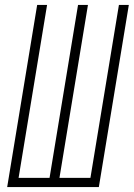

<svg xmlns="http://www.w3.org/2000/svg" viewBox="-20 -755 540 775"><path d="M9 0 130 -735H170L55 -37H180L295 -735H335L220 -37H345L460 -735H500L379 0Z"/></svg>

Font: Iosevka Curly Extralight
Style: Italic
Weight: 200
Italic angle: -9°
Monospace: yes
Designer: Belleve Invis
Foundry: Belleve Invis
Version: Version 22.1.2; ttfautohint (v1.8.4)